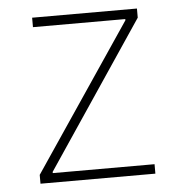

<svg xmlns="http://www.w3.org/2000/svg" viewBox="-44 -572 567 613"><g transform="rotate(-5 239.5 -265.0)"><path d="M61.5 -28.3 377 -496.1V-500H81.1V-530.3H417V-501L103.5 -34.2V-30.3H429.7V0H61.5Z"/></g></svg>

Font: Pretendard Thin
Style: Regular
Weight: 100
Designer: Base glyphs from Inter by Rasmus Andersson; Hangeul glyphs from Noto Sans CJK(Source Han Sans) by Jang Soo-young and Kan
Foundry: Kil Hyung-jin
Version: Version 1.309